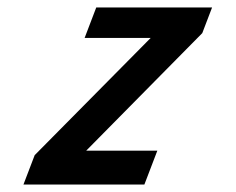

<svg xmlns="http://www.w3.org/2000/svg" viewBox="-20 -496 633 516"><path d="M43 0H368L402.8 -91H211.6L523.6 -407L550 -476H238.7L207.4 -394H384.9L73.2 -79Z"/></svg>

Font: Din Kursivschrift
Style: Breit
Weight: 400
Version: Version 1.089